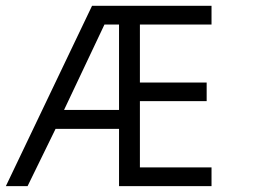

<svg xmlns="http://www.w3.org/2000/svg" viewBox="-21 -636 914 656"><path d="M701.7 0H385.7V-195.8H168.9L73.2 0H-1L293.5 -616.2H701.7V-552.2H457V-354H685.1V-290.5H457V-64H701.7ZM197.8 -260.3H385.7V-552.2H335.9Z"/></svg>

Font: XL-Viking
Style: Regular
Weight: 400
Foundry: Ascender Corporation
Version: Version 1.10 March 23, 2015